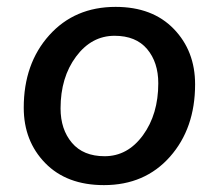

<svg xmlns="http://www.w3.org/2000/svg" viewBox="-20 -529 636 558"><path d="M282 9Q174 9 111.5 -55Q49 -119 49 -216Q49 -344 123 -426.5Q197 -509 316 -509Q423 -509 485 -445Q547 -381 547 -284Q547 -156 474 -73.5Q401 9 282 9ZM284 -75Q351 -75 395.5 -136Q440 -197 440 -287Q440 -348 407.5 -386.5Q375 -425 313 -425Q246 -425 201 -364.5Q156 -304 156 -214Q156 -153 189 -114Q222 -75 284 -75Z"/></svg>

Font: Elaine Sans Medium
Style: Italic
Weight: 500
Italic angle: -13°
Designer: Wei Huang
Foundry: Wei Huang
Version: Version 2.001;December 24, 2019;FontCreator 12.0.0.2547 64-b